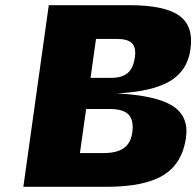

<svg xmlns="http://www.w3.org/2000/svg" viewBox="-20 -720 756 740"><path d="M431 -360Q582 -352 645 -312Q708 -272 697 -190Q683 -90 610 -45Q537 0 390 0H70L168 -700H478Q615 -700 671 -659.5Q727 -619 714 -530Q703 -448 635.5 -407.5Q568 -367 431 -360ZM378 -130Q413 -130 436.5 -138.5Q460 -147 473 -164.5Q486 -182 490 -210Q496 -257 475.5 -278.5Q455 -300 402 -300H312L288 -130ZM350 -570 329 -420H409Q437 -420 456 -428.5Q475 -437 485.5 -454.5Q496 -472 500 -500Q505 -537 488.5 -553.5Q472 -570 430 -570Z"/></svg>

Font: Fivo Sans Modern Heavy
Style: Regular
Weight: 900
Designer: Alexander Slobzheninov
Foundry: Alexander Slobzheninov
Version: 1.0